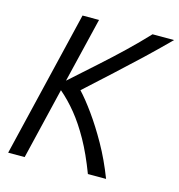

<svg xmlns="http://www.w3.org/2000/svg" viewBox="-104 -785 819 877"><g transform="rotate(15 306.0 -346.5)"><path d="M13 0 179 -693H257L183 -386Q250 -446 307 -497Q364 -548 414 -596Q464 -644 510 -693H612Q552 -633 497 -581Q442 -529 384.5 -476.5Q327 -424 258 -361Q289 -328 327.5 -274.5Q366 -221 405 -152Q444 -83 476 0H390Q357 -87 322 -149.5Q287 -212 250 -257.5Q213 -303 172 -338L91 0Z"/></g></svg>

Font: Ubuntu Sans Mono
Style: Italic
Weight: 400
Italic angle: -13.5°
Monospace: yes
Designer: Dalton Maag Ltd
Foundry: Dalton Maag Ltd
Version: Version 1.006